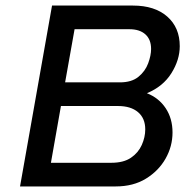

<svg xmlns="http://www.w3.org/2000/svg" viewBox="-20 -670 666 690"><path d="M458 -650Q536 -650 581 -610.5Q626 -571 626 -504Q626 -455 596 -407Q566 -359 508 -335Q551 -318 575.5 -281Q600 -244 600 -194Q600 -144 575 -100Q550 -56 504.5 -28Q459 0 396 0H52L167 -650ZM445 -565H248L214 -374H411Q453 -374 477.5 -394Q502 -414 512.5 -442.5Q523 -471 523 -494Q523 -528 502.5 -546.5Q482 -565 445 -565ZM404 -289H199L163 -85H380Q424 -85 450.5 -103Q477 -121 489.5 -149Q502 -177 502 -205Q502 -245 476 -267Q450 -289 404 -289Z"/></svg>

Font: Overused Grotesk Medium
Style: Italic
Weight: 500
Italic angle: -10°
Version: Version 0.003